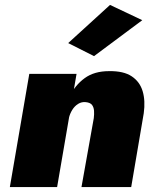

<svg xmlns="http://www.w3.org/2000/svg" viewBox="-20 -760 627 780"><path d="M291 -460H99L20 0H212ZM361 -280 311 0H513L564 -300Q571 -351 559.5 -389.5Q548 -428 515 -450Q482 -472 423 -471Q363 -471 324 -442.5Q285 -414 263 -368.5Q241 -323 232 -271L260 -281Q264 -298 273.5 -313.5Q283 -329 297.5 -338Q312 -347 329 -345Q347 -343 354 -333.5Q361 -324 362 -310Q363 -296 361 -280ZM558 -678 427 -740 257 -585 362 -532Z"/></svg>

Font: Jost Black
Style: Italic
Weight: 900
Italic angle: -5°
Version: Version 3.710